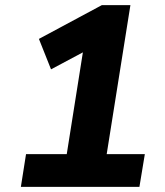

<svg xmlns="http://www.w3.org/2000/svg" viewBox="-20 -725 640 745"><path d="M61 0 81 -127H239L310 -575L390 -569L178 -456L131 -574L375 -705H486L394 -127H542L521 0Z"/></svg>

Font: Nunito Sans 12pt ExtraBold
Style: Italic
Weight: 800
Italic angle: -9°
Designer: Vernon Adams
Foundry: Vernon Adams
Version: Version 3.101;gftools[0.9.27]